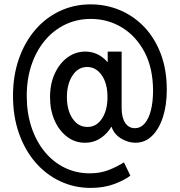

<svg xmlns="http://www.w3.org/2000/svg" viewBox="-20 -748 844 901"><path d="M405.3 133.8Q328.6 133.8 262.2 102.5Q195.8 71.3 146.2 13.9Q96.7 -43.5 68.8 -122.8Q41 -202.1 41 -297.9Q41 -392.6 68.4 -471.2Q95.7 -549.8 144.8 -607.2Q193.8 -664.6 260.5 -696Q327.1 -727.5 405.3 -727.5Q478 -727.5 542.7 -700.4Q607.4 -673.3 657 -621.3Q706.5 -569.3 734.6 -495.1Q762.7 -420.9 762.7 -326.2Q762.7 -254.9 744.6 -198.7Q726.6 -142.6 693.6 -110.4Q660.6 -78.1 615.2 -78.1Q581.5 -78.1 548.3 -98.1Q515.1 -118.2 503.9 -152.3H475.6L486.3 -196.3V-414.1L472.7 -454.1H485.4V-505.9H550.8V-240.2Q550.8 -217.8 555.2 -200.4Q559.6 -183.1 567.6 -171.1Q575.7 -159.2 587.2 -152.8Q598.6 -146.5 612.3 -146.5Q640.1 -146.5 659.4 -169.2Q678.7 -191.9 688.5 -231.7Q698.2 -271.5 698.2 -322.3Q698.2 -427.2 658.7 -502.7Q619.1 -578.1 552.7 -618.7Q486.3 -659.2 406.2 -659.2Q341.3 -659.2 286.1 -632.8Q231 -606.4 190.7 -558.1Q150.4 -509.8 127.9 -443.6Q105.5 -377.4 105.5 -297.9Q105.5 -218.3 127.4 -151.9Q149.4 -85.4 189.2 -36.6Q229 12.2 283.2 38.8Q337.4 65.4 401.4 65.4Q449.7 65.4 489.5 50Q529.3 34.7 561.5 13.7L591.8 76.2Q564.9 97.2 516.4 115.5Q467.8 133.8 405.3 133.8ZM378.9 -78.1Q332 -78.1 294.9 -106.2Q257.8 -134.3 236.3 -182.6Q214.8 -231 214.8 -292Q214.8 -355 237.3 -403.3Q259.8 -451.7 297.1 -478.8Q334.5 -505.9 379.9 -505.9Q425.8 -505.9 461.4 -478.3Q497.1 -450.7 517.6 -402.8Q538.1 -355 538.1 -293.9Q538.1 -248.5 526.9 -209.2Q515.6 -169.9 494.4 -140.6Q473.1 -111.3 444.1 -94.7Q415 -78.1 378.9 -78.1ZM390.6 -152.3Q432.6 -152.3 458.5 -191.4Q484.4 -230.5 484.4 -292Q484.4 -356.4 457.5 -395Q430.7 -433.6 388.7 -433.6Q346.2 -433.6 320.1 -393.3Q293.9 -353 293.9 -292Q293.9 -231.4 320.3 -191.9Q346.7 -152.3 390.6 -152.3Z"/></svg>

Font: Reddit Sans Condensed
Style: Regular
Weight: 400
Designer: Stephen Hutchings
Foundry: Reddit
Version: Version 1.014